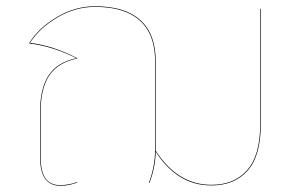

<svg xmlns="http://www.w3.org/2000/svg" viewBox="-20 -585 985 614"><path d="M814 -557V-187Q814 -87 772 -39.5Q730 8 656 8Q599 8 554.5 -20.5Q510 -49 478 -100Q477 -50 458 0H456Q476 -53 476 -108V-389Q476 -475 427.5 -519Q379 -563 284 -563Q220 -563 162.5 -528.5Q105 -494 76 -448Q150 -439 227 -399V-398Q165 -385 137.5 -343.5Q110 -302 110 -227V-83Q110 -38 125 -15.5Q140 7 172 7Q200 7 227 -3V-1Q212 4 200.5 6.5Q189 9 172 9Q108 9 108 -83V-227Q108 -302 135.5 -344Q163 -386 224 -399Q148 -437 74 -446V-448Q102 -494 160.5 -529.5Q219 -565 284 -565Q380 -565 429 -520.5Q478 -476 478 -389V-108V-103Q548 6 656 6Q729 6 770.5 -41Q812 -88 812 -187V-557Z"/></svg>

Font: FiraGO Two
Style: Regular
Weight: 100
Designer: bBox Type
Foundry: bBox Type GmbH
Version: Version 1.001